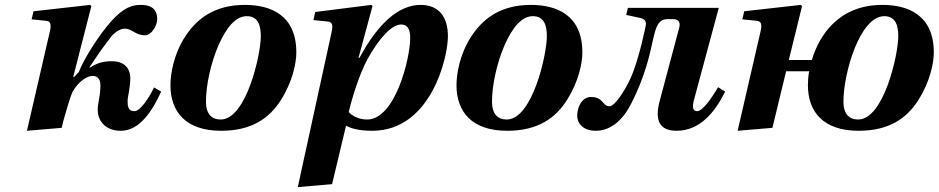

<svg xmlns="http://www.w3.org/2000/svg" viewBox="-20 -522 3833 784"><path d="M90 12 232 0 238 -26C244 -47 266 -127 277 -148C300 -190 337 -212 357 -212C376 -212 390 -203 390 -172C390 -129 379 -103 379 -73C379 -35 404 12 474 12C550 12 603 -70 638 -148L609 -165C591 -127 554 -68 529 -68C504 -68 501 -87 501 -108C501 -130 512 -160 512 -204C512 -226 502 -272 437 -272C403 -272 378 -266 346 -245V-248C380 -300 392 -317 433 -371C445 -387 469 -405 489 -405C520 -405 532 -378 572 -378C600 -378 622 -419 622 -444C622 -476 607 -502 555 -502C520 -502 485 -492 433 -434C385 -380 321 -280 302 -228L283 -208H279L353 -497L348 -502L117 -476L109 -443L169 -437C188 -435 190 -420 183 -391Z M676 -174C676 -66 738 12 883 12C1009 12 1081 -40 1128 -115C1174 -188 1190 -263 1190 -308C1190 -462 1083 -502 980 -502C851 -502 780 -441 735 -371C689 -300 676 -219 676 -174ZM821 -107C821 -174 841 -266 873 -339C904 -408 941 -456 988 -456C1035 -456 1045 -416 1045 -374C1045 -300 986 -34 881 -34C844 -34 821 -57 821 -107Z M1196 242 1336 230 1393 -9C1413 3 1448 12 1500 12C1739 12 1809 -286 1809 -374C1809 -452 1773 -502 1697 -502C1610 -502 1525 -429 1448 -286H1444L1501 -497L1496 -502L1267 -473L1260 -440L1319 -434C1338 -432 1340 -417 1334 -391ZM1404 -64C1416 -117 1446 -217 1482 -283C1527 -364 1579 -422 1618 -422C1644 -422 1655 -403 1655 -367C1655 -284 1594 -34 1479 -34C1448 -34 1422 -46 1404 -64Z M1844 -174C1844 -66 1906 12 2051 12C2177 12 2249 -40 2296 -115C2342 -188 2358 -263 2358 -308C2358 -462 2251 -502 2148 -502C2019 -502 1948 -441 1903 -371C1857 -300 1844 -219 1844 -174ZM1989 -107C1989 -174 2009 -266 2041 -339C2072 -408 2109 -456 2156 -456C2203 -456 2213 -416 2213 -374C2213 -300 2154 -34 2049 -34C2012 -34 1989 -57 1989 -107Z M2337 -50C2337 -15 2364 12 2413 12C2477 12 2526 -36 2558 -100C2673 -326 2627 -444 2708 -444H2728C2744 -444 2760 -437 2754 -411L2673 -107C2653 -31 2673 12 2742 12C2839 12 2900 -65 2941 -148L2912 -166C2886 -121 2849 -68 2826 -68C2807 -68 2807 -89 2814 -115L2915 -490H2544L2537 -461L2593 -449C2607 -446 2623 -439 2616 -414C2616 -414 2590 -281 2555 -203C2532 -152 2490 -88 2469 -88C2439 -88 2445 -126 2393 -126C2359 -126 2337 -89 2337 -50Z M2992 12 3134 0 3190 -231H3284C3280 -210 3279 -190 3279 -174C3279 -66 3341 12 3486 12C3612 12 3684 -40 3731 -115C3777 -188 3793 -263 3793 -308C3793 -462 3686 -502 3583 -502C3407 -502 3326 -381 3295 -277H3201L3255 -497L3250 -502L3019 -476L3011 -443L3071 -437C3090 -435 3092 -420 3085 -391ZM3424 -107C3424 -223 3491 -456 3591 -456C3638 -456 3648 -416 3648 -374C3648 -300 3589 -34 3484 -34C3447 -34 3424 -57 3424 -107Z"/></svg>

Font: Heuristica
Style: Bold Italic
Weight: 700
Italic angle: -13°
Version: Version 1.0.1